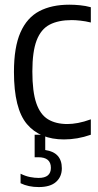

<svg xmlns="http://www.w3.org/2000/svg" viewBox="-20 -570 408 798"><path d="M246 9.5Q146 9.5 92 -54.2Q38 -118 38 -271Q38 -374 65 -435.2Q92 -496.5 143.2 -523.5Q194.5 -550.5 268 -550.5Q289.5 -550.5 312.5 -548.2Q335.5 -546 357.5 -540V-476.5Q335.5 -482 314.2 -484.2Q293 -486.5 278.5 -486.5Q222.5 -486.5 186.2 -467.5Q150 -448.5 132.2 -402Q114.5 -355.5 114.5 -273Q114.5 -189 130.8 -141.5Q147 -94 179.5 -74.2Q212 -54.5 260 -54.5Q280.5 -54.5 304.5 -59Q328.5 -63.5 357.5 -74V-10Q329 0 301 4.8Q273 9.5 246 9.5ZM141 207.5Q98 207.5 65.5 191.5V152Q85.5 162 104.8 165.8Q124 169.5 140.5 169.5Q191.5 169.5 191.5 127.5Q191.5 83.5 139 83.5H124V-10H168V53.5Q237 63.5 237 129.5Q237 164.5 213 186Q189 207.5 141 207.5Z"/></svg>

Font: Encode Sans Condensed
Style: Regular
Weight: 400
Width: 3
Designer: Multiple Designers
Foundry: Impallari Type
Version: Version 3.000; ttfautohint (v1.8.3) -l 8 -r 50 -G 200 -x 14 